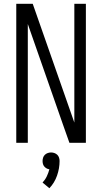

<svg xmlns="http://www.w3.org/2000/svg" viewBox="-20 -755 540 1015"><path d="M66 0V-735H153L373 -107V-735H434V0H347L312 -99L127 -628V0ZM241 240 205 210Q219 195 227.5 177Q236 159 241 140Q233 139 226 135Q219 131 214 125Q209 119 207 111.5Q205 104 205 96Q205 87 208 78Q211 69 217.5 63Q224 57 232.5 54Q241 51 250 51Q259 51 267.5 54Q276 57 282.5 63Q289 69 292 78Q295 87 295 96Q295 135 281.5 173.5Q268 212 241 240Z"/></svg>

Font: Iosevka Custom Light
Style: Regular
Weight: 300
Monospace: yes
Designer: Belleve Invis
Foundry: Belleve Invis
Version: Version 27.3.5